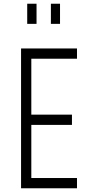

<svg xmlns="http://www.w3.org/2000/svg" viewBox="-20 -1010 474 1030"><path d="M393 -750V-695H148V-395H366V-340H148V-55H393V0H93V-750ZM126 -882V-990H176V-882ZM253 -882V-990H302V-882Z"/></svg>

Font: Mohave Light Light
Style: Regular
Weight: 300
Version: Version 2.003